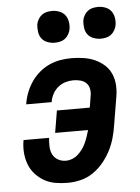

<svg xmlns="http://www.w3.org/2000/svg" viewBox="-53 -781 607 831"><g transform="rotate(-5 250.0 -365.5)"><path d="M208 8Q180 8 154 3.5Q128 -1 106 -13.5Q84 -26 67 -45Q50 -64 41 -88Q32 -112 30 -139Q28 -166 33 -193H144Q142 -174 142.5 -155.5Q143 -137 150.5 -121.5Q158 -106 173.5 -97Q189 -88 208 -88Q222 -88 236 -93.5Q250 -99 261 -109Q272 -119 281 -131.5Q290 -144 296 -157.5Q302 -171 306.5 -184.5Q311 -198 315 -212H172L188 -308H331L339 -358Q342 -374 339 -389Q336 -404 326 -414Q316 -424 301 -428Q286 -432 270 -432Q253 -432 236 -427Q219 -422 204.5 -410.5Q190 -399 181 -382.5Q172 -366 169 -349V-346H58L59 -352Q63 -376 72.5 -399.5Q82 -423 96.5 -444Q111 -465 131 -482Q151 -499 174.5 -509.5Q198 -520 222 -524Q246 -528 270 -528Q297 -528 323 -524Q349 -520 371.5 -510Q394 -500 412.5 -483.5Q431 -467 441 -444Q451 -421 452.5 -395Q454 -369 449 -342L429 -222Q425 -195 417 -167Q409 -139 395.5 -113Q382 -87 362.5 -63.5Q343 -40 318 -23Q293 -6 264.5 1Q236 8 208 8ZM404 -601Q388 -601 372.5 -607Q357 -613 348 -625Q339 -637 336.5 -653.5Q334 -670 336 -687Q338 -698 344.5 -709Q351 -720 360.5 -727Q370 -734 381.5 -736.5Q393 -739 405 -739Q421 -739 436.5 -733Q452 -727 461 -715Q470 -703 473 -686.5Q476 -670 473 -653Q471 -642 464.5 -631Q458 -620 448.5 -613Q439 -606 427.5 -603.5Q416 -601 404 -601ZM204 -601Q188 -601 172.5 -607Q157 -613 148 -625Q139 -637 136.5 -653.5Q134 -670 136 -687Q138 -698 144.5 -709Q151 -720 160.5 -727Q170 -734 181.5 -736.5Q193 -739 205 -739Q221 -739 236.5 -733Q252 -727 261 -715Q270 -703 273 -686.5Q276 -670 273 -653Q271 -642 264.5 -631Q258 -620 248.5 -613Q239 -606 227.5 -603.5Q216 -601 204 -601Z"/></g></svg>

Font: Iosevka SS18
Style: Bold Italic
Weight: 700
Italic angle: -9°
Monospace: yes
Designer: Belleve Invis
Foundry: Belleve Invis
Version: Version 25.1.1; ttfautohint (v1.8.4)